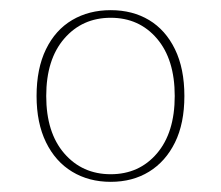

<svg xmlns="http://www.w3.org/2000/svg" viewBox="-20 -707 435 378"><path d="M198 -349Q155 -349 122 -369Q89 -389 70.5 -427Q52 -465 52 -518Q52 -572 70.5 -610Q89 -648 122 -667.5Q155 -687 198 -687Q241 -687 273.5 -667.5Q306 -648 324.5 -610Q343 -572 343 -518Q343 -464 324.5 -426.5Q306 -389 273.5 -369Q241 -349 198 -349ZM198 -364Q254 -364 289 -405Q324 -446 324 -518Q324 -590 289 -631Q254 -672 198 -672Q142 -672 106.5 -631Q71 -590 71 -518Q71 -446 106.5 -405Q142 -364 198 -364Z"/></svg>

Font: Montagu Slab 144pt Thin
Style: Regular
Weight: 250
Version: Version 1.000